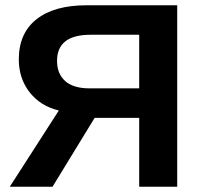

<svg xmlns="http://www.w3.org/2000/svg" viewBox="-20 -708 759 728"><path d="M17.1 0 203.1 -289.1Q133.3 -305.7 92.3 -358.2Q51.3 -410.6 51.3 -482.9Q51.3 -582 118.4 -635Q185.5 -688 308.1 -688H651.9V0H507.8V-261.2H338.9L179.2 0ZM196.3 -477.1Q196.3 -428.2 227.3 -400.6Q258.3 -373 319.3 -373H507.8V-576.2H323.2Q196.3 -576.2 196.3 -477.1Z"/></svg>

Font: Liberation Sans
Style: Bold
Weight: 700
Designer: Steve Matteson
Foundry: Ascender Corporation
Version: Version 2.1.5